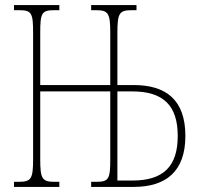

<svg xmlns="http://www.w3.org/2000/svg" viewBox="-20 -734 773 754"><path d="M35 0H213V-20H195C146 -20 138 -31 138 -108V-375H413V-108C413 -31 407 -20 358 -20H338V0H505C632 0 708 -61 708 -200C708 -342 632 -400 505 -400H441V-606C441 -683 449 -694 498 -694H516V-714H338V-694H356C405 -694 413 -683 413 -606V-400H138V-606C138 -683 144 -694 193 -694H213V-714H35V-694H55C104 -694 110 -683 110 -606V-108C110 -31 102 -20 53 -20H35ZM500 -25H441V-375H500C621 -375 678 -320 678 -200C678 -80 621 -25 500 -25Z"/></svg>

Font: Noto Serif ExtraCondensed Thin
Style: Regular
Weight: 100
Width: 2
Designer: Monotype Design Team
Foundry: Monotype Imaging Inc.
Version: Version 2.013